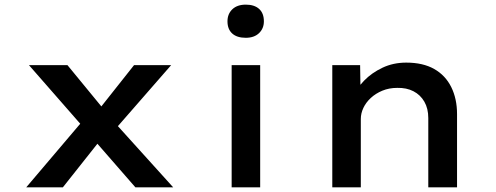

<svg xmlns="http://www.w3.org/2000/svg" viewBox="-20 -808 2140 828"><path d="M564 0 374 -218 350 -247 105 -527H271L441 -320L465 -290L727 0ZM93 0 335 -285 415 -207 251 0ZM471 -244 398 -325 558 -527H718Z M979 0V-527H1102V0ZM1040 -645Q1002 -645 981.5 -663.5Q961 -682 961 -716Q961 -748 982 -768Q1003 -788 1040 -788Q1077 -788 1097.5 -769.5Q1118 -751 1118 -716Q1118 -685 1097 -665Q1076 -645 1040 -645Z M1413 0V-527H1533L1535 -397L1502 -389Q1518 -427 1550.5 -460.5Q1583 -494 1629.5 -516Q1676 -538 1732 -538Q1804 -538 1852.5 -510.5Q1901 -483 1926 -432.5Q1951 -382 1951 -316V0H1827V-299Q1827 -340 1810 -369.5Q1793 -399 1763 -414.5Q1733 -430 1693 -429Q1658 -429 1629 -417Q1600 -405 1579 -385.5Q1558 -366 1547 -342.5Q1536 -319 1536 -295V0H1475Q1450 0 1434.5 0Q1419 0 1413 0Z"/></svg>

Font: Lexend Giga Medium
Style: Regular
Weight: 500
Designer: Bonnie Shaver-Troup, Thomas Jockin
Foundry: Lexend
Version: Version 1.007